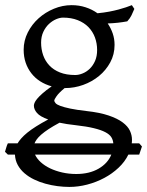

<svg xmlns="http://www.w3.org/2000/svg" viewBox="-44 -489 577 753"><path d="M254.9 193.4Q306.6 193.4 342.8 172.4Q378.9 151.4 392.6 117.2H93.3Q100.6 133.3 116 147.2Q131.3 161.1 152.8 171.4Q174.3 181.6 200.4 187.5Q226.6 193.4 254.9 193.4ZM252.9 2Q234.4 0 218.8 -2.4Q203.1 -4.9 189.5 -7.8Q164.1 5.9 146.7 17.3Q129.4 28.8 117.9 38.8Q106.4 48.8 100.3 57.4Q94.2 65.9 91.3 73.2H400.4Q399.4 60.1 392.6 49.1Q385.7 38.1 368.9 29.3Q352.1 20.5 324 13.7Q295.9 6.8 252.9 2ZM336.9 -293Q336.9 -318.8 328.4 -342Q319.8 -365.2 303 -382.6Q286.1 -399.9 261 -409.9Q235.8 -419.9 203.1 -419.9Q190.9 -419.9 176 -413.6Q161.1 -407.2 147.9 -395Q134.8 -382.8 126 -364.3Q117.2 -345.7 117.2 -321.8Q117.2 -295.9 125.2 -272.7Q133.3 -249.5 149.7 -232.2Q166 -214.8 191.2 -204.8Q216.3 -194.8 251 -194.8Q265.1 -194.8 280.5 -201.2Q295.9 -207.5 308.3 -219.7Q320.8 -231.9 328.9 -250.2Q336.9 -268.6 336.9 -293ZM405.3 -313Q405.3 -275.4 388.4 -244.4Q371.6 -213.4 344.2 -190.9Q316.9 -168.5 282.2 -156Q247.6 -143.6 211.9 -143.6H209.5Q186.5 -124.5 177.7 -111.6Q168.9 -98.6 168.9 -95.7Q168.9 -89.8 174.1 -84.2Q179.2 -78.6 193.1 -73.5Q207 -68.4 231.4 -63.2Q255.9 -58.1 293.9 -53.7Q347.2 -47.9 381.8 -36.1Q416.5 -24.4 437 -9Q457.5 6.3 465.6 23.9Q473.6 41.5 473.6 58.6Q473.6 62.5 473.4 65.9Q473.1 69.3 472.7 73.2H502L512.7 85.4L502 117.2H459.5Q445.8 145.5 420.9 168.9Q396 192.4 364.7 209Q333.5 225.6 298.1 234.9Q262.7 244.1 228 244.1Q205.6 244.1 181.4 241Q157.2 237.8 134 231.4Q110.8 225.1 89.6 214.8Q68.4 204.6 52 190.4Q35.6 176.3 25.6 158Q15.6 139.6 14.6 117.2H-13.2L-24.4 106.4Q-22 98.6 -19.5 89.8Q-17.1 81.1 -13.2 73.2H24.9Q30.3 64 39.6 53.5Q48.8 43 63.2 31.2Q77.6 19.5 97.7 6.8Q117.7 -5.9 145 -20.5Q113.3 -31.7 101.1 -45.9Q88.9 -60.1 88.9 -74.7Q88.9 -78.6 91.3 -85.2Q93.8 -91.8 101.3 -101.1Q108.9 -110.4 122.6 -122.6Q136.2 -134.8 158.7 -150.4Q133.8 -157.2 113.5 -170.2Q93.3 -183.1 78.9 -201.7Q64.5 -220.2 56.6 -243.4Q48.8 -266.6 48.8 -293.9Q48.8 -329.6 64.9 -361.6Q81.1 -393.6 107.4 -417.2Q133.8 -440.9 167.5 -454.8Q201.2 -468.8 236.8 -468.8Q266.1 -468.8 291.7 -460.4Q317.4 -452.1 338.4 -437Q363.8 -439.5 384.3 -443.4Q404.8 -447.3 421.1 -451.7Q437.5 -456.1 450.2 -460.4Q462.9 -464.8 473.1 -468.8L482.9 -454.1Q477.1 -440.4 471.7 -429Q466.3 -417.5 455.1 -405.3Q436.5 -401.9 418.7 -399.9Q400.9 -397.9 378.4 -397Q391.1 -378.4 398.2 -357.4Q405.3 -336.4 405.3 -313Z"/></svg>

Font: Gentium Plus Phon
Style: Regular
Weight: 400
Designer: J. Victor Gaultney, Annie Olsen, Iska Routamaa, Becca Hirsbrunner
Foundry: SIL International
Version: Version 5.000